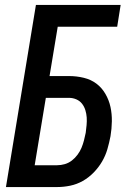

<svg xmlns="http://www.w3.org/2000/svg" viewBox="-20 -755 540 775"><path d="M4 0 125 -735H467L453 -647H213L180 -448H259Q289 -448 318 -441Q347 -434 369 -417.5Q391 -401 405.5 -376Q420 -351 426 -323Q432 -295 431.5 -265Q431 -235 426 -205Q421 -179 413.5 -153Q406 -127 392 -103Q378 -79 358 -58.5Q338 -38 314 -24.5Q290 -11 263.5 -5.5Q237 0 211 0ZM210 -88Q226 -88 241.5 -92.5Q257 -97 270 -107Q283 -117 293 -130.5Q303 -144 309 -158.5Q315 -173 319 -188.5Q323 -204 326 -219Q328 -234 329.5 -250Q331 -266 330 -281Q329 -296 324.5 -310.5Q320 -325 311 -336.5Q302 -348 288 -354Q274 -360 259 -360H165L120 -88Z"/></svg>

Font: Iosevka SS18 Semibold
Style: Italic
Weight: 600
Italic angle: -9°
Monospace: yes
Designer: Belleve Invis
Foundry: Belleve Invis
Version: Version 25.1.1; ttfautohint (v1.8.4)